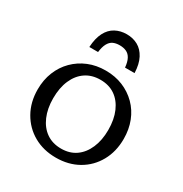

<svg xmlns="http://www.w3.org/2000/svg" viewBox="-174 -870 961 1011"><g transform="rotate(30 306.5 -365.0)"><path d="M307 -740Q269 -740 238.5 -723.5Q208 -707 190 -672Q172 -637 169 -583H222Q226 -616 236.5 -635.5Q247 -655 263.5 -663Q280 -671 304 -671Q327 -671 344.5 -663Q362 -655 372.5 -635.5Q383 -616 386 -583H444Q442 -637 423.5 -672Q405 -707 375 -723.5Q345 -740 307 -740ZM568 -254Q568 -177 534.5 -117Q501 -57 442 -23.5Q383 10 307 10Q231 10 172 -23.5Q113 -57 79 -117Q45 -177 45 -254Q45 -312 64.5 -360.5Q84 -409 119.5 -444.5Q155 -480 202.5 -499.5Q250 -519 307 -519Q364 -519 411.5 -499.5Q459 -480 494.5 -444.5Q530 -409 549 -360.5Q568 -312 568 -254ZM139 -254Q139 -192 159.5 -144.5Q180 -97 217.5 -71Q255 -45 307 -45Q359 -45 396 -71Q433 -97 453.5 -144.5Q474 -192 474 -254Q474 -318 453.5 -365Q433 -412 396 -437.5Q359 -463 307 -463Q255 -463 217.5 -437.5Q180 -412 159.5 -365Q139 -318 139 -254Z"/></g></svg>

Font: Roboto Serif 28pt
Style: Regular
Weight: 400
Designer: Greg Gazdowicz
Foundry: Commercial Type
Version: Version 1.008